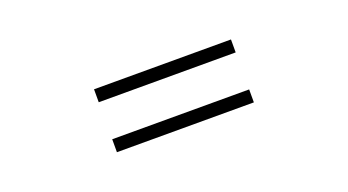

<svg xmlns="http://www.w3.org/2000/svg" viewBox="-30 -672 1061 585"><g transform="rotate(-20 500.0 -380.0)"><path d="M278 -482V-440H722V-482ZM278 -320V-278H722V-320Z"/></g></svg>

Font: Source Han Sans KR
Style: Bold
Weight: 700
Designer: Ryoko NISHIZUKA 西塚涼子 (kana, bopomofo & ideographs); Paul D. Hunt (Latin, Greek & Cyrillic); Sandoll Communications 산돌커뮤니
Foundry: Adobe
Version: Version 2.004;hotconv 1.0.118;makeotfexe 2.5.65603